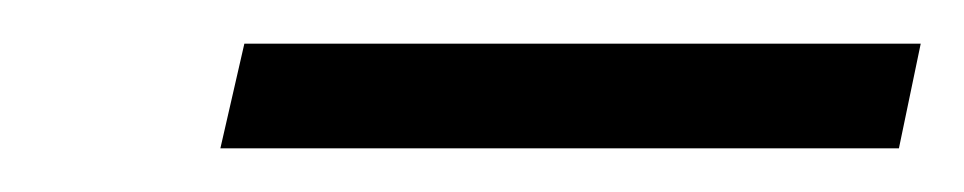

<svg xmlns="http://www.w3.org/2000/svg" viewBox="-20 -706 442 88"><path d="M81 -638 92 -686H402L392 -638Z"/></svg>

Font: Saira Expanded Light
Style: Italic
Weight: 300
Width: 7
Italic angle: -12°
Designer: Hector Gatti with collaboration of the Omnibus-Type team
Foundry: Omnibus-Type
Version: Version 1.101